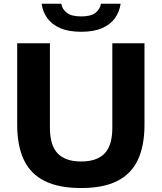

<svg xmlns="http://www.w3.org/2000/svg" viewBox="-20 -964 837 994"><path d="M400 9.5Q284.5 9.5 211.2 -27Q138 -63.5 103.5 -136.5Q69 -209.5 69 -317.5V-740H238.5V-302Q238.5 -211 278.8 -169.5Q319 -128 400 -128Q481.5 -128 521.5 -169.5Q561.5 -211 561.5 -302V-740H728V-317.5Q728 -209.5 693.8 -136.5Q659.5 -63.5 587 -27Q514.5 9.5 400 9.5ZM400.5 -799.5Q335.5 -799.5 292 -818.2Q248.5 -837 225 -869.8Q201.5 -902.5 195.5 -944.5H297Q303 -914.5 327.2 -896.8Q351.5 -879 400.5 -879Q449.5 -879 473.2 -896.8Q497 -914.5 503 -944.5H604.5Q598.5 -902.5 575 -869.8Q551.5 -837 508.5 -818.2Q465.5 -799.5 400.5 -799.5Z"/></svg>

Font: Encode Sans SC SemiExpanded
Style: Bold
Weight: 700
Width: 6
Designer: Multiple Designers
Foundry: Impallari Type
Version: Version 3.002